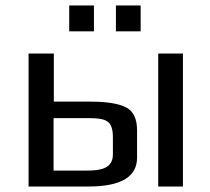

<svg xmlns="http://www.w3.org/2000/svg" viewBox="-20 -679 765 699"><path d="M646 0V-484H556V0ZM302 0C420 0 479 -35 479 -105V-205C479 -246 466 -274 439 -288C412 -302 369 -309 310 -309H176V-484H84V0ZM296 -58H175V-249H298C367 -249 391 -241 391 -178V-117C391 -65 346 -58 296 -58ZM322 -565V-659H232V-565ZM492 -565V-659H402V-565Z"/></svg>

Font: Gamestation Text
Style: Bold
Weight: 400
Designer: Jonas Hecksher
Foundry: Jonas Hecksher, Playtypeª, e-types AS
Version: Version 1.003